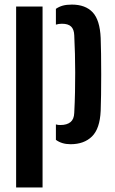

<svg xmlns="http://www.w3.org/2000/svg" viewBox="-20 -629 507 849"><path d="M51.3 200V-600H168.2V200ZM227.2 -78.9Q231.6 -77.3 236.7 -76.7Q241.9 -76.2 247.3 -76.2Q275.8 -76.2 291.6 -89Q307.3 -101.8 308.3 -129.7Q310.8 -177.6 311.7 -222Q312.6 -266.5 312.5 -308.7Q312.4 -350.9 311.4 -391.7Q310.4 -432.6 308.3 -473.3Q307.3 -499.2 294.4 -511.6Q281.6 -524 253.8 -524Q239.4 -524 227.2 -520.1V-589.9Q240.4 -599.2 257.2 -604Q274 -608.7 297.8 -608.7Q357.8 -608.7 389.8 -574.5Q421.8 -540.4 425.2 -461Q426.2 -433.2 426.9 -390.1Q427.5 -347.1 427.5 -299.6Q427.5 -252.1 426.9 -209.2Q426.2 -166.4 425.2 -139Q421.8 -60.1 386.8 -25.7Q351.9 8.7 291.9 8.7Q253.5 8.7 227.2 -10.6Z"/></svg>

Font: Big Shoulders Stencil Text Thin
Style: Regular
Weight: 100
Designer: Patric King
Foundry: XO Type Co
Version: Version 2.001